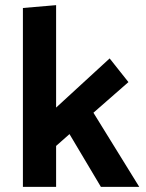

<svg xmlns="http://www.w3.org/2000/svg" viewBox="-20 -726 567 746"><path d="M198 -706V-308L406 -499L479 -407L343 -288L521 0H372L250 -205L198 -159V0H69V-695Z"/></svg>

Font: Palanquin
Style: Bold
Weight: 700
Designer: Pria Ravichandran
Version: Version 1.0.4